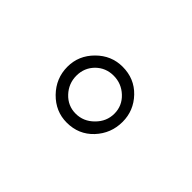

<svg xmlns="http://www.w3.org/2000/svg" viewBox="-40 -739 182 182"><g transform="rotate(45 51.5 -647.5)"><path d="M49 -610Q34 -610 23 -621.2Q12 -632.5 12 -648Q12 -663 23 -674Q34 -685 49 -685Q65 -685 75.5 -674Q86 -663 86 -648Q86 -632.5 75.5 -621.2Q65 -610 49 -610ZM49 -622Q59.5 -622 67.2 -629.8Q75 -637.5 75 -648Q75 -658.5 67.2 -665.8Q59.5 -673 49 -673Q38.5 -673 31.2 -665.8Q24 -658.5 24 -648Q24 -637.5 31.2 -629.8Q38.5 -622 49 -622Z"/></g></svg>

Font: Anybody UltraCondensed Thin
Style: Regular
Weight: 100
Width: 1
Designer: Tyler Finck
Foundry: Etcetera Type Company
Version: Version 1.110